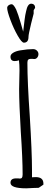

<svg xmlns="http://www.w3.org/2000/svg" viewBox="-20 -1025 297 1044"><path d="M37 -31Q37 -55 67 -55H79Q83 -54 88 -54Q96 -54 99.5 -59Q103 -64 103 -77Q103 -162 93 -309Q84 -462 84 -540Q84 -568 85 -591L86 -642Q86 -675 83 -697Q72 -693 60 -693Q37 -693 37 -717Q37 -729 51.5 -738Q66 -747 89 -751Q131 -758 160 -758Q172 -758 180.5 -750Q189 -742 189 -731Q189 -720 182.5 -712Q176 -704 166 -704Q160 -704 156 -705H148Q138 -705 133.5 -700.5Q129 -696 129 -684Q129 -578 142 -392Q154 -197 154 -99V-61Q161 -62 174 -62Q216 -62 216 -27V-21L191 -4Q190 -4 185 -3.5Q180 -3 165 -3Q131 -1 123 -1Q37 -1 37 -31ZM19 -982Q19 -990 26.5 -996Q34 -1002 43 -1002Q54 -1002 68 -973Q78 -950 93 -899L106 -853Q109 -877 110 -886Q111 -895 114 -919.5Q117 -944 122 -964Q130 -1005 150 -1005Q159 -1005 165 -999Q171 -993 171 -984Q171 -981 167 -976L163 -969V-951L149 -896Q135 -838 135 -825Q135 -793 110 -793Q98 -793 76 -831.5Q54 -870 36.5 -917Q19 -964 19 -982Z"/></svg>

Font: Amatic SC
Style: Bold
Weight: 700
Designer: Multiple Designers
Foundry: Vernon Adams
Version: Version 2.505